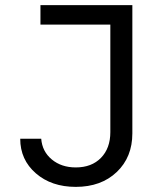

<svg xmlns="http://www.w3.org/2000/svg" viewBox="-20 -720 640 750"><path d="M59 -178H141Q145 -128 182.5 -97Q220 -66 276 -66Q338 -66 374.5 -103.5Q411 -141 411 -204V-624H138V-700H497V-199Q497 -106 436 -48Q375 10 276 10Q181 10 120 -43Q59 -96 59 -178Z"/></svg>

Font: CommitMono
Style: 450Regular
Weight: 450
Designer: Eigil Nikolajsen
Foundry: Eigil Nikolajsen
Version: Version 1.002